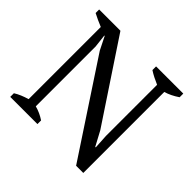

<svg xmlns="http://www.w3.org/2000/svg" viewBox="-173 -883 1078 1078"><g transform="rotate(45 366.0 -344.0)"><path d="M487 -671C510 -656 536 -643 564 -631V-225L569 -139H565L519 -225L204 -700H35V-672C58 -660 84 -648 111 -637V-64C80 -55 53 -44 29 -29V0H245V-29C221 -45 195 -57 168 -64V-539L159 -617H162L201 -539L564 12H621V-631C648 -639 675 -652 703 -671V-700H487Z"/></g></svg>

Font: PT Serif
Style: Regular
Weight: 400
Designer: A.Korolkova, O.Umpeleva, V.Yefimov
Foundry: ParaType Ltd
Version: Version 1.000;PS 001.000;hotconv 1.0.88;makeotf.lib2.5.64775